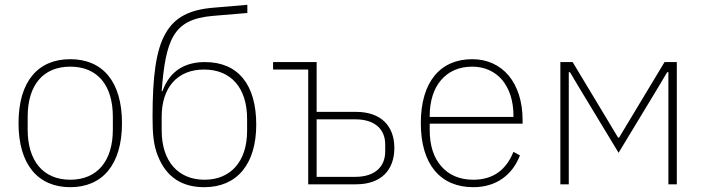

<svg xmlns="http://www.w3.org/2000/svg" viewBox="-20 -766 2933 798"><path d="M272 12C139 12 57 -81 57 -254C57 -429 139 -520 272 -520C405 -520 487 -429 487 -254C487 -81 405 12 272 12ZM272 -19C385 -19 449 -98 449 -227V-281C449 -412 385 -489 272 -489C159 -489 95 -412 95 -281V-227C95 -98 159 -19 272 -19Z M829 12C737 12 672 -29 637 -116C618 -161 614 -211 614 -279C614 -447 628 -558 668 -627C707 -696 770 -726 867 -734L1008 -746V-712L865 -700C781 -693 732 -668 702 -618C672 -568 660 -492 652 -387H655C688 -478 756 -508 832 -508C969 -508 1045 -415 1045 -248C1045 -85 966 12 829 12ZM830 -19C938 -19 1007 -94 1007 -222V-272C1007 -401 940 -477 828 -477C717 -477 652 -402 652 -281V-224C652 -95 721 -19 830 -19Z M1261 -477H1115V-508H1296V-301H1460C1563 -301 1619 -243 1619 -151C1619 -59 1564 0 1460 0H1261ZM1457 -31C1541 -31 1581 -76 1581 -136V-166C1581 -226 1541 -270 1457 -270H1296V-31Z M1947 12C1812 12 1729 -81 1729 -254C1729 -426 1810 -520 1943 -520C2006 -520 2058 -495 2095 -451C2131 -407 2152 -344 2152 -268V-252H1766V-225C1766 -162 1782 -111 1814 -75C1845 -39 1890 -19 1947 -19C2028 -19 2083 -58 2114 -135L2141 -120C2110 -40 2044 12 1947 12ZM1943 -489C1887 -489 1844 -469 1813 -433C1782 -397 1766 -345 1766 -284V-280H2114V-286C2114 -347 2097 -398 2067 -434C2037 -469 1994 -489 1943 -489Z M2309 -508H2360L2549 -194H2553L2742 -508H2793V0H2758V-466H2753L2718 -407L2551 -131L2384 -407L2349 -466H2344V0H2309Z"/></svg>

Font: Plexus Sans ExtraLight
Style: Regular
Weight: 250
Version: Version 2.001;PS 002.001;hotconv 1.0.70;makeotf.lib2.5.58329